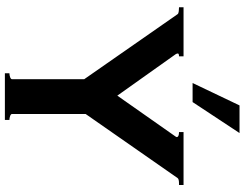

<svg xmlns="http://www.w3.org/2000/svg" viewBox="-130 -896 1025 806"><g transform="rotate(90 383.0 -492.5)"><path d="M756 -731H750Q731 -731 727 -725L458 -339V-30Q458 -25 466.5 -22Q475 -19 483 -19V0H287V-19Q295 -19 303.5 -22Q312 -25 312 -30V-333L39 -725Q36 -729 26.5 -730Q17 -731 10 -731V-750H216V-731Q204 -731 204 -726Q204 -722 207 -717L381 -472L553 -717L555 -721Q555 -726 549.5 -728.5Q544 -731 534 -731V-750H756ZM422 -985H538L408 -788H328Z"/></g></svg>

Font: Aoboshi One
Style: Regular
Weight: 400
Designer: IKIMOJI
Foundry: Natsumi Matsuba
Version: Version 1.000; ttfautohint (v1.8.3)